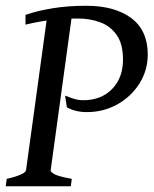

<svg xmlns="http://www.w3.org/2000/svg" viewBox="-21 -650 536 670"><path d="M494.6 -460Q494.6 -404.8 465.8 -358.9Q437 -313 388.7 -285.9Q340.3 -258.8 282.2 -258.8Q242.2 -258.8 212.4 -275.4L206.1 -316.4Q222.7 -309.6 238 -304.9Q253.4 -300.3 269.5 -300.3Q332 -300.3 370.1 -339.4Q408.2 -378.4 408.2 -441.9Q408.2 -496.6 386.2 -527.8Q364.3 -559.1 328.4 -572.3Q292.5 -585.4 251 -585.4Q207.5 -585.4 164.3 -581.1Q121.1 -576.7 67.9 -564V-598.1Q110.8 -612.8 163.6 -621.3Q216.3 -629.9 279.3 -629.9Q379.4 -629.9 437 -586.9Q494.6 -543.9 494.6 -460ZM231.9 -610.4 155.8 -55.7Q155.3 -49.8 169.4 -42Q183.6 -34.2 229.5 -25.9L226.1 0H-1L2.4 -25.9Q33.2 -32.7 51 -40.8Q68.8 -48.8 69.8 -55.7L146 -610.4Z"/></svg>

Font: Gentium Book Plus
Style: Italic
Weight: 400
Italic angle: -8°
Designer: Victor Gaultney, Annie Olsen, Iska Routamaa, Becca Hirsbrunner
Foundry: SIL International
Version: Version 6.101